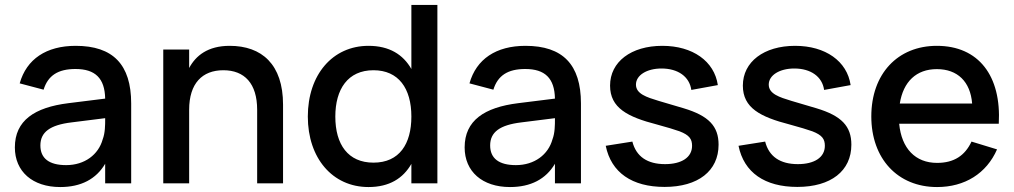

<svg xmlns="http://www.w3.org/2000/svg" viewBox="-20 -740 4094 775"><path d="M285.5 -555C167 -555 87 -501.5 59.5 -403.5L156 -378C173.5 -435 214 -461.5 284.5 -461.5C364 -461.5 403 -424.5 404.5 -342L256 -323.5C119.5 -306.5 40 -253.5 40 -145C40 -47.5 111.5 15 223 15C307 15 368 -17 404.5 -79V0H509.5V-322.5C509.5 -479.5 436 -555 285.5 -555ZM404.5 -263V-259.5C404.5 -235.5 404.5 -203.5 394.5 -177.5C377.5 -116 322 -73.5 247 -73.5C178.5 -73.5 143 -100.5 143 -153C143 -206.5 181.5 -235.5 269 -246Z M1018 0H1122.5V-317.5C1122.5 -480.5 1036.5 -555 907 -555C818.5 -555 770 -515 743.5 -465.5V-540H639V0H743.5V-297C743.5 -403.5 796.5 -456.5 881.5 -456.5C967 -456.5 1018 -403 1018 -297Z M1640.5 -720V-461.5C1607 -520 1551.5 -555 1467.5 -555C1322.5 -555 1222.5 -438.5 1222.5 -269.5C1222.5 -102.5 1321.5 15 1467.5 15C1551.5 15 1607 -20 1640.5 -78.5V0H1745.5V-720ZM1487.5 -456.5C1588.5 -456.5 1640.5 -383.5 1640.5 -269.5C1640.5 -159.5 1592.5 -83.5 1487.5 -83.5C1385 -83.5 1333.5 -156.5 1333.5 -269.5C1333.5 -380 1384 -456.5 1487.5 -456.5Z M2101 -555C1982.5 -555 1902.5 -501.5 1875 -403.5L1971.5 -378C1989 -435 2029.5 -461.5 2100 -461.5C2179.5 -461.5 2218.5 -424.5 2220 -342L2071.5 -323.5C1935 -306.5 1855.5 -253.5 1855.5 -145C1855.5 -47.5 1927 15 2038.5 15C2122.5 15 2183.5 -17 2220 -79V0H2325V-322.5C2325 -479.5 2251.5 -555 2101 -555ZM2220 -263V-259.5C2220 -235.5 2220 -203.5 2210 -177.5C2193 -116 2137.5 -73.5 2062.5 -73.5C1994 -73.5 1958.5 -100.5 1958.5 -153C1958.5 -206.5 1997 -235.5 2084.5 -246Z M2662.5 14.5C2798 14.5 2880.5 -50 2880.5 -156C2880.5 -230.5 2841 -272.5 2739.5 -303C2701 -314.5 2666 -325 2638 -333C2590.5 -347.5 2547 -361 2547 -398.5C2547 -436.5 2591 -463.5 2650 -463.5C2717 -463.5 2763 -430.5 2770.5 -377L2877.5 -396.5C2863.5 -493 2776 -555 2653.5 -555C2527.5 -555 2442.5 -490.5 2442.5 -394.5C2442.5 -304 2513.5 -268 2631.5 -237.5C2672.5 -226.5 2704.5 -216.5 2723 -210C2763 -194.5 2773.5 -178.5 2773.5 -151.5C2773.5 -104.5 2731 -77.5 2664.5 -77.5C2593 -77.5 2548 -108 2532.5 -168.5L2425 -151.5C2447 -43.5 2531 14.5 2662.5 14.5Z M3198.5 14.5C3334 14.5 3416.5 -50 3416.5 -156C3416.5 -230.5 3377 -272.5 3275.5 -303C3237 -314.5 3202 -325 3174 -333C3126.5 -347.5 3083 -361 3083 -398.5C3083 -436.5 3127 -463.5 3186 -463.5C3253 -463.5 3299 -430.5 3306.5 -377L3413.5 -396.5C3399.5 -493 3312 -555 3189.5 -555C3063.5 -555 2978.5 -490.5 2978.5 -394.5C2978.5 -304 3049.5 -268 3167.5 -237.5C3208.5 -226.5 3240.5 -216.5 3259 -210C3299 -194.5 3309.5 -178.5 3309.5 -151.5C3309.5 -104.5 3267 -77.5 3200.5 -77.5C3129 -77.5 3084 -108 3068.5 -168.5L2961 -151.5C2983 -43.5 3067 14.5 3198.5 14.5Z M3762.5 -82.5C3675 -82.5 3619 -140.5 3609.5 -240.5H4011.5C4022.5 -434 3930 -555 3761.5 -555C3603.5 -555 3497 -442 3497 -270C3497 -100 3603 15 3762.5 15C3874.5 15 3962 -40 4004.5 -137L3901.5 -168.5C3875 -112 3831 -82.5 3762.5 -82.5ZM3612 -322C3626 -410.5 3679 -461 3761.5 -461C3845 -461 3897 -410.5 3904 -322Z"/></svg>

Font: Vela Sans SemBd
Style: Regular
Weight: 600
Designer: Principal design: Mikhail Sharanda - project Manrope.
Design modification: Ravid Balaliev
Foundry: Mikhail Sharanda
Version: Version 1.001